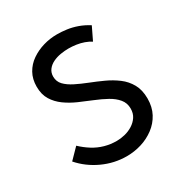

<svg xmlns="http://www.w3.org/2000/svg" viewBox="-132 -610 683 724"><g transform="rotate(-30 210.0 -248.0)"><path d="M320 -421 347 -477Q325 -491 302.5 -499Q280 -507 258 -510Q236 -513 216 -513Q185 -513 156 -504.5Q127 -496 103 -479.5Q79 -463 65 -438Q51 -413 51 -380Q51 -346 65.5 -322.5Q80 -299 103.5 -282Q127 -265 155.5 -252.5Q184 -240 212.5 -228.5Q241 -217 264.5 -204Q288 -191 302.5 -173.5Q317 -156 317 -132Q317 -111 307 -96Q297 -81 281 -71Q265 -61 246.5 -56.5Q228 -52 211 -52Q184 -52 159 -59Q134 -66 111.5 -80Q89 -94 69 -113L26 -69Q61 -29 111 -6Q161 17 215 17Q248 17 279 7.5Q310 -2 335.5 -21Q361 -40 376 -68Q391 -96 391 -133Q391 -170 376.5 -196Q362 -222 338 -240Q314 -258 285.5 -271Q257 -284 229 -295Q201 -306 177 -318Q153 -330 138.5 -345Q124 -360 124 -382Q124 -399 133.5 -411.5Q143 -424 158.5 -431.5Q174 -439 192 -442Q210 -445 226 -445Q243 -445 260 -442.5Q277 -440 292.5 -434.5Q308 -429 320 -421Z"/></g></svg>

Font: Advent Pro Medium
Style: Regular
Weight: 500
Designer: VivaRado, Andreas Kalpakidis
Foundry: VivaRado, Andreas Kalpakidis
Version: Version 3.000